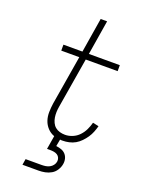

<svg xmlns="http://www.w3.org/2000/svg" viewBox="-174 -817 848 1120"><g transform="rotate(20 250.0 -257.5)"><path d="M112 220 118 183H218Q230 183 242.5 181Q255 179 266.5 173Q278 167 286 156.5Q294 146 296 134Q298 122 293.5 111Q289 100 279.5 94Q270 88 258.5 86Q247 84 235 84H215L229 0Q204 -9 186.5 -28Q169 -47 161 -71Q153 -95 153.5 -122.5Q154 -150 158 -177L209 -483H97V-520H215L250 -735H290L255 -520H447V-483H249L197 -171Q194 -154 193.5 -137Q193 -120 195.5 -104Q198 -88 205 -73Q212 -58 224 -48Q236 -38 252 -33.5Q268 -29 285 -29Q308 -29 331 -38.5Q354 -48 371 -66Q388 -84 398.5 -106Q409 -128 415 -151L452 -143Q447 -124 439.5 -105Q432 -86 420.5 -69Q409 -52 394 -36.5Q379 -21 361.5 -11Q344 -1 323.5 3.5Q303 8 284 8Q280 8 275.5 8Q271 8 268 7L260 50Q277 52 292.5 57.5Q308 63 318.5 74.5Q329 86 333 102Q337 118 334 135Q331 154 319.5 172.5Q308 191 290 201.5Q272 212 252 216Q232 220 212 220Z"/></g></svg>

Font: Iosevka SS18 Extralight
Style: Italic
Weight: 200
Italic angle: -9°
Monospace: yes
Designer: Belleve Invis
Foundry: Belleve Invis
Version: Version 25.1.1; ttfautohint (v1.8.4)